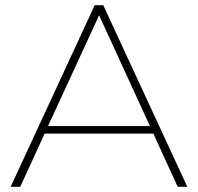

<svg xmlns="http://www.w3.org/2000/svg" viewBox="-20 -720 763 740"><path d="M665 0H702L378 -700H345L21 0H58L152 -205H571ZM165 -234 362 -661 558 -234Z"/></svg>

Font: Talent ExtraLight
Style: Regular
Weight: 200
Designer: Mike Powis
Version: Version 1.001;hotconv 1.0.109;makeotfexe 2.5.65596